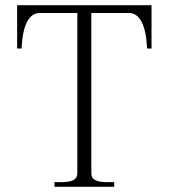

<svg xmlns="http://www.w3.org/2000/svg" viewBox="-20 -720 650 740"><path d="M190 -18H218Q248 -18 263 -26Q278 -34 278 -52V-670H134Q70 -670 63 -533H46V-700H564V-533H547Q540 -670 476 -670H332V-52Q332 -34 347 -26Q362 -18 392 -18H420V0H190Z"/></svg>

Font: Taviraj ExtraLight
Style: Regular
Weight: 275
Designer: Katatrad Team
Foundry: CadsonDemak
Version: Version 1.001